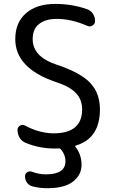

<svg xmlns="http://www.w3.org/2000/svg" viewBox="-20 -785 594 1001"><path d="M268.6 -764.6Q354.5 -764.6 433.6 -737.3Q453.1 -730.5 464.4 -713.4Q475.6 -696.3 475.6 -675.8Q475.6 -660.2 462.4 -651.9Q449.2 -643.6 434.6 -650.4Q352.5 -686.5 275.4 -686.5Q218.8 -686.5 184.6 -660.6Q150.4 -634.8 150.4 -581.1Q150.4 -489.3 274.4 -448.2Q398.4 -407.2 449.7 -353.5Q501 -299.8 501 -214.8Q501 -63.5 376 -26.4Q369.1 -24.4 374 -18.6Q404.3 19.5 405.3 73.2Q405.3 127 360.8 161.6Q316.4 196.3 225.6 196.3Q187.5 196.3 148.4 186.5Q130.9 181.6 120.6 167Q110.4 152.3 110.4 133.8Q110.4 120.1 122.1 112.8Q133.8 105.5 146.5 110.4Q183.6 124 218.8 124Q321.3 124 321.3 55.7Q321.3 21.5 297.9 -5.9Q293.9 -11.7 286.1 -11.2Q278.3 -10.7 264.6 -10.7Q185.5 -10.7 114.3 -40Q93.8 -47.9 82.5 -66.9Q71.3 -85.9 71.3 -107.4Q71.3 -123 85 -130.4Q98.6 -137.7 111.3 -129.9Q184.6 -90.8 258.8 -89.8Q408.2 -89.8 408.2 -214.8Q408.2 -265.6 376 -299.8Q343.8 -334 268.6 -358.4Q59.6 -429.7 59.6 -581.1Q59.6 -667 115.2 -715.8Q170.9 -764.6 268.6 -764.6Z"/></svg>

Font: Gen Jyuu Gothic P Regular
Style: Regular
Weight: 400
Designer: [Source Han Sans]
Ryoko NISHIZUKA  (kana & ideographs); Paul D. Hunt (Latin, Greek & Cyrillic); Wenlong ZHANG  (bopomofo
Version: Version 1.002.20150607